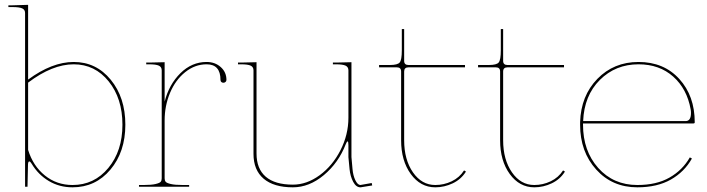

<svg xmlns="http://www.w3.org/2000/svg" viewBox="-20 -782 2961 804"><path d="M15.1 -752.4V-759.8H32.7L97.7 -761.7V-448.7Q197.8 -522.5 288.6 -522.5Q382.8 -522.5 443.8 -448Q504.9 -373.5 504.9 -259.8Q504.9 -146 442.4 -71.8Q379.9 2.4 283.7 2.4Q229 2.4 184.6 -23.9Q140.1 -50.3 112.3 -96.7Q106.9 -106 102.5 -106Q97.7 -106 97.2 -92.8L95.2 0H85V-727.5Q85 -741.2 73.2 -746.8Q61.5 -752.4 32.7 -752.4ZM97.7 -154.3Q118.2 -87.4 167.7 -47.4Q217.3 -7.3 283.7 -7.3Q374.5 -7.3 433.6 -78.6Q492.7 -149.9 492.7 -259.8Q492.7 -369.6 435.1 -441.2Q377.4 -512.7 288.6 -512.7Q199.2 -512.7 97.7 -436Z M562 0V-7.3H582Q614.3 -7.3 631.6 -11.5Q648.9 -15.6 653.1 -21Q657.2 -26.4 657.2 -35.2V-487.3Q657.2 -501.5 645.3 -507.1Q633.3 -512.7 604.5 -512.7H592.3V-520H604.5L669.4 -521.5V-356.4Q688 -428.7 735.6 -475.6Q783.2 -522.5 845.2 -522.5Q880.4 -522.5 904.3 -501.2Q928.2 -480 928.2 -447.3Q928.2 -442.4 924.6 -439Q920.9 -435.5 915.5 -435.5Q910.2 -435.5 906.7 -438.7Q903.3 -441.9 903.3 -447.3Q903.3 -512.7 845.2 -512.7Q796.4 -512.7 755.6 -480Q714.8 -447.3 692.1 -393.3Q669.4 -339.4 669.4 -277.3V-35.2Q669.4 -26.4 673.6 -21Q677.7 -15.6 695.1 -11.5Q712.4 -7.3 744.6 -7.3H772V0Z M976.6 -512.7V-520H989.3L1054.2 -521.5V-139.2Q1054.2 -75.2 1092.8 -42Q1131.3 -8.8 1206.5 -8.8Q1264.6 -8.8 1318.6 -48.3Q1372.6 -87.9 1405.8 -153.1Q1439 -218.3 1439 -289.1V-487.3Q1439 -501.5 1427.2 -507.1Q1415.5 -512.7 1386.7 -512.7H1374V-520H1386.7L1451.7 -521.5V-124.5L1456.1 -74.7Q1458.5 -46.9 1468 -27.3Q1477.5 -7.8 1488.8 -7.3L1536.6 -15.6L1538.6 -5.4L1490.2 2.4H1489.3Q1471.2 2.4 1459 -20.5Q1446.8 -43.5 1443.8 -73.7L1439 -124V-174.3Q1439 -189.9 1435.5 -189.9Q1432.6 -189.9 1427.7 -177.7Q1397.5 -100.1 1336.2 -48.8Q1274.9 2.4 1206.5 2.4Q1126.5 2.4 1084 -33.7Q1041.5 -69.8 1041.5 -137.7V-487.3Q1041.5 -501.5 1029.8 -507.1Q1018.1 -512.7 989.3 -512.7Z M1567.4 -500V-509.8H1612.3Q1645 -509.8 1653.8 -520.5Q1662.6 -531.2 1662.6 -571.3V-660.2H1672.4V-526.9Q1672.4 -509.8 1690.4 -509.8H1927.2V-500H1690.4Q1672.4 -500 1672.4 -482.4V-194.8Q1672.4 -113.3 1709.2 -60.3Q1746.1 -7.3 1802.7 -7.3Q1838.9 -7.3 1871.6 -22.9Q1904.3 -38.6 1923.3 -68.4L1931.2 -63.5Q1911.1 -31.2 1876 -14.4Q1840.8 2.4 1802.7 2.4Q1740.7 2.4 1700.2 -53.2Q1659.7 -108.9 1659.7 -194.8V-482.4Q1659.7 -500 1642.1 -500Z M1981.9 -500V-509.8H2026.9Q2059.6 -509.8 2068.4 -520.5Q2077.1 -531.2 2077.1 -571.3V-660.2H2086.9V-526.9Q2086.9 -509.8 2105 -509.8H2341.8V-500H2105Q2086.9 -500 2086.9 -482.4V-194.8Q2086.9 -113.3 2123.8 -60.3Q2160.6 -7.3 2217.3 -7.3Q2253.4 -7.3 2286.1 -22.9Q2318.8 -38.6 2337.9 -68.4L2345.7 -63.5Q2325.7 -31.2 2290.5 -14.4Q2255.4 2.4 2217.3 2.4Q2155.3 2.4 2114.7 -53.2Q2074.2 -108.9 2074.2 -194.8V-482.4Q2074.2 -500 2056.6 -500Z M2409.2 -259.8V-270.5Q2412.6 -380.9 2481.4 -451.7Q2550.3 -522.5 2653.8 -522.5Q2759.8 -522.5 2824.5 -451.4Q2889.2 -380.4 2889.2 -270Q2889.2 -265.1 2883.8 -265.1H2421.4V-259.8Q2421.4 -149.9 2485.1 -78.6Q2548.8 -7.3 2648.9 -7.3Q2729.5 -7.3 2783.9 -38.6Q2838.4 -69.8 2868.7 -123L2877.4 -118.2Q2846.2 -62.5 2789.1 -30Q2731.9 2.4 2648.9 2.4Q2543.9 2.4 2476.6 -72Q2409.2 -146.5 2409.2 -259.8ZM2421.9 -274.9H2851.1Q2873.5 -274.9 2873.5 -309.1Q2873.5 -317.4 2872.1 -324.2Q2856.9 -409.7 2799.1 -461.2Q2741.2 -512.7 2653.8 -512.7Q2557.6 -512.7 2491.9 -447.3Q2426.3 -381.8 2421.9 -274.9Z"/></svg>

Font: Znikomit
Style: Regular
Weight: 100
Designer: gluk
Foundry: gluk
Version: Version 0.53